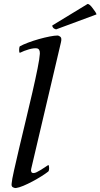

<svg xmlns="http://www.w3.org/2000/svg" viewBox="-20 -940 509 973"><path d="M289 -726Q294 -747 286 -753.5Q278 -760 272 -760Q257 -760 231.5 -755Q206 -750 177.5 -742Q149 -734 122.5 -724Q96 -714 80 -705Q77 -699 77 -686Q77 -675 80 -672Q102 -683 126.5 -690Q151 -697 167 -695Q183 -692 182 -668Q181 -646 170.5 -593.5Q160 -541 144.5 -473.5Q129 -406 111 -331.5Q93 -257 77.5 -191Q62 -125 51 -76Q40 -27 39 -10Q37 4 44.5 8.5Q52 13 60 13Q76 11 98.5 1.5Q121 -8 144.5 -20.5Q168 -33 189.5 -46.5Q211 -60 225 -71Q227 -74 228 -77Q229 -80 229 -88Q229 -100 225 -104Q216 -98 205.5 -91Q195 -84 185 -78Q175 -72 166 -67.5Q157 -63 150 -63Q141 -63 138.5 -69.5Q136 -76 138 -84ZM245 -811 424 -920Q434 -920 450 -898Q468 -875 469 -867L264 -791Q253 -794 248.5 -800.5Q244 -807 245 -811Z"/></svg>

Font: Lusitana
Style: Italic
Weight: 400
Italic angle: -12°
Designer: Ana Paula Megda
Foundry: Ana Paula Megda
Version: Version 1.000; ttfautohint (v1.1) -l 8 -r 50 -G 200 -x 14 -D